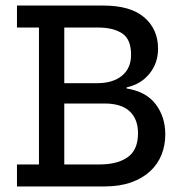

<svg xmlns="http://www.w3.org/2000/svg" viewBox="-20 -670 649 690"><path d="M574 -187Q574 -148 560.5 -114Q547 -80 519.5 -54.5Q492 -29 451 -14.5Q410 0 356 0H41V-79H120V-571H41V-650H352Q449 -650 498.5 -607.5Q548 -565 548 -495Q548 -443 517 -405Q486 -367 435 -356V-352Q505 -341 539.5 -295.5Q574 -250 574 -187ZM476 -191Q476 -242 446 -270Q416 -298 356 -298H211V-79H337Q403 -79 439.5 -105.5Q476 -132 476 -191ZM451 -473Q451 -529 419 -550Q387 -571 333 -571H211V-371H328Q386 -371 418.5 -398Q451 -425 451 -473Z"/></svg>

Font: Zilla Slab Medium
Style: Regular
Weight: 500
Designer: Typotheque.com
Foundry: Typotheque type foundry
Version: Version 1.1; 2017